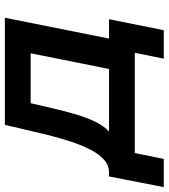

<svg xmlns="http://www.w3.org/2000/svg" viewBox="-40 -602 693 789"><g transform="rotate(-90 306.5 -207.5)"><path d="M408 -58 482 -428H277L256 -338Q245 -291 233 -249Q221 -207 205.5 -172.5Q190 -138 169.5 -115Q149 -92 119 -86L-9 -106Q21 -106 44 -126Q67 -146 85.5 -181.5Q104 -217 119 -262.5Q134 -308 146 -356L188 -534H628L533 -58ZM-68 119 -24 -106H622L577 119H460L484 0H72L48 119Z"/></g></svg>

Font: MOST Montserrat SemiBold
Style: Italic
Weight: 600
Italic angle: -11.3°
Designer: Julieta Ulanovsky
Foundry: Julieta Ulanovsky
Version: Version 8.000;March 11, 2024;FontCreator 15.0.0.2926 64-bit